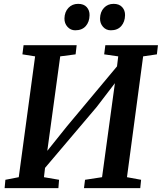

<svg xmlns="http://www.w3.org/2000/svg" viewBox="-20 -978 841 998"><path d="M4 0 8 -43.5 77.5 -57 162.5 -685 96.5 -695.5 102.5 -743H378.5L373 -695.5L293 -685L219 -144L195 -155.5L328 -321.5L622.5 -674L581.5 -577.5L594.5 -685L521.5 -695.5L527.5 -743H801L795.5 -695.5L724 -685L640 -57L713.5 -43.5L709 0H416.5L422 -43.5L510.5 -57L584 -595L608.5 -586.5L483 -422.5L179.5 -64.5L217.5 -134.5L208.5 -57L287 -43.5L283.5 0ZM371 -820.5Q347 -820.5 330.8 -838.5Q314.5 -856.5 315 -882.5Q316 -916.5 335.8 -937.2Q355.5 -958 386 -958Q415.5 -958 430.8 -941Q446 -924 445.5 -899Q445 -864.5 425.8 -842.5Q406.5 -820.5 371 -820.5ZM556 -820.5Q531.5 -820.5 515.5 -838.5Q499.5 -856.5 500 -882.5Q501 -916.5 520.5 -937.2Q540 -958 570.5 -958Q599.5 -958 615 -941Q630.5 -924 630 -899Q629.5 -864.5 610.2 -842.5Q591 -820.5 556 -820.5Z"/></svg>

Font: Merriweather 20pt SemiBold
Style: Italic
Weight: 600
Italic angle: -7.8°
Version: Version 2.101